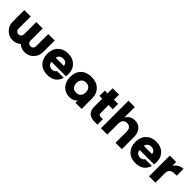

<svg xmlns="http://www.w3.org/2000/svg" viewBox="343 -2193 3652 3652"><g transform="rotate(45 2169.0 -366.5)"><path d="M295.9 5.9Q193.8 5.9 121.3 -66.7Q48.8 -139.2 48.8 -241.2V-558.1H221.2V-229Q221.2 -197.3 242.9 -175Q264.6 -152.8 295.9 -152.8Q327.1 -152.8 349.1 -175Q371.1 -197.3 371.1 -229V-558.1H543V-229Q543 -197.3 565.4 -175Q587.9 -152.8 619.1 -152.8Q649.9 -152.8 671.9 -175.3Q693.8 -197.8 693.8 -229V-558.1H866.2V-241.2Q866.2 -139.2 793.7 -66.7Q721.2 5.9 619.1 5.9Q527.3 5.9 458 -54.2Q386.7 5.9 295.9 5.9Z M1225.6 6.8Q1097.7 6.8 1021 -71.8Q944.3 -150.4 944.3 -278.8Q944.3 -410.2 1021.7 -487.5Q1099.1 -564.9 1225.6 -564.9Q1351.1 -564.9 1427.2 -490.5Q1503.4 -416 1503.4 -293.9Q1503.4 -256.3 1498.5 -228H1111.3Q1114.3 -181.2 1143.1 -155.5Q1171.9 -129.9 1217.8 -129.9Q1282.2 -129.9 1308.6 -178.2H1489.7Q1464.8 -87.4 1397.7 -40.3Q1330.6 6.8 1225.6 6.8ZM1112.8 -339.8H1330.6Q1331.1 -379.4 1301 -404.8Q1271 -430.2 1225.6 -430.2Q1178.7 -430.2 1147.7 -404.8Q1116.7 -379.4 1112.8 -339.8Z M1824.2 6.8Q1707 6.8 1635 -72.8Q1563 -152.3 1563 -278.8Q1563 -410.6 1642.1 -487.8Q1721.2 -564.9 1856.4 -564.9Q1990.2 -564.9 2069.8 -487.5Q2149.4 -410.2 2149.4 -278.8V0H1982.4V-61Q1928.2 6.8 1824.2 6.8ZM1764.2 -378.4Q1730 -341.8 1730 -278.8Q1730 -215.8 1764.2 -179.4Q1798.3 -143.1 1856.4 -143.1Q1914.6 -143.1 1948.5 -179.4Q1982.4 -215.8 1982.4 -278.8Q1982.4 -341.8 1948.5 -378.4Q1914.6 -415 1856.4 -415Q1798.3 -415 1764.2 -378.4Z M2572.8 0H2495.6Q2394 0 2341.3 -50.3Q2288.6 -100.6 2288.6 -209V-414.1H2213.9V-558.1H2288.6V-694.8H2460V-558.1H2571.8V-414.1H2460V-206.1Q2460 -173.3 2473.1 -160.2Q2486.3 -147 2518.6 -147H2572.8Z M2668.5 0V-740.2H2839.4V-456.1Q2863.8 -506.8 2911.6 -535.4Q2959.5 -564 3022.5 -564Q3118.7 -564 3175 -499.8Q3231.4 -435.5 3231.4 -324.2V0H3060.5V-304.2Q3060.5 -359.9 3031 -391.4Q3001.5 -422.9 2952.1 -422.9Q2899.9 -422.9 2869.6 -389.4Q2839.4 -356 2839.4 -295.9V0Z M3596.2 6.8Q3468.3 6.8 3391.6 -71.8Q3314.9 -150.4 3314.9 -278.8Q3314.9 -410.2 3392.3 -487.5Q3469.7 -564.9 3596.2 -564.9Q3721.7 -564.9 3797.9 -490.5Q3874 -416 3874 -293.9Q3874 -256.3 3869.1 -228H3481.9Q3484.9 -181.2 3513.7 -155.5Q3542.5 -129.9 3588.4 -129.9Q3652.8 -129.9 3679.2 -178.2H3860.4Q3835.4 -87.4 3768.3 -40.3Q3701.2 6.8 3596.2 6.8ZM3483.4 -339.8H3701.2Q3701.7 -379.4 3671.6 -404.8Q3641.6 -430.2 3596.2 -430.2Q3549.3 -430.2 3518.3 -404.8Q3487.3 -379.4 3483.4 -339.8Z M3962.9 0V-558.1H4133.8V-453.1Q4166.5 -504.9 4216.8 -534.4Q4267.1 -564 4325.7 -564V-380.9H4276.9Q4206.1 -380.9 4169.9 -350.8Q4133.8 -320.8 4133.8 -253.9V0Z"/></g></svg>

Font: Biathlonist
Style: Bold
Weight: 700
Designer: Go4gold
Foundry: Go4gold
Version: Version 3.010;FEAKit 1.0